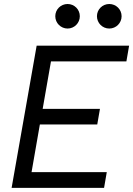

<svg xmlns="http://www.w3.org/2000/svg" viewBox="-20 -916 649 936"><path d="M36.6 0H487.3L500.5 -76.7H133.8L174.3 -309.1H454.1L467.3 -385.3H188L228.5 -616.7H596.2L609.4 -693.4H158.7ZM512.7 -776.9C545.9 -776.9 572.8 -803.7 572.8 -836.9C572.8 -870.1 545.9 -896.5 512.7 -896.5C479.5 -896.5 452.6 -870.1 452.6 -836.9C452.6 -803.7 479.5 -776.9 512.7 -776.9ZM309.6 -776.9C342.3 -776.9 369.1 -803.7 369.1 -836.9C369.1 -870.1 342.3 -896.5 309.6 -896.5C276.4 -896.5 249.5 -870.1 249.5 -836.9C249.5 -803.7 276.4 -776.9 309.6 -776.9Z"/></svg>

Font: Cascadia Mono NF SemiLight
Style: Italic
Weight: 350
Italic angle: -10°
Monospace: yes
Designer: Aaron Bell
Foundry: Saja Typeworks
Version: Version 2404.023